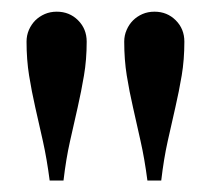

<svg xmlns="http://www.w3.org/2000/svg" viewBox="-20 -716 369 332"><path d="M65.9 -403.8Q61 -441.4 54.2 -471.9Q47.4 -502.4 41 -530.3Q34.7 -558.1 30.3 -585.4Q25.9 -612.8 25.9 -644Q25.9 -654.8 30 -664.3Q34.2 -673.8 41 -680.7Q47.9 -687.5 57.4 -691.7Q66.9 -695.8 78.1 -695.8Q100.1 -695.8 115 -680.9Q129.9 -666 129.9 -644Q129.9 -612.8 125.2 -585.4Q120.6 -558.1 114.3 -530.3Q107.9 -502.4 101.1 -471.9Q94.2 -441.4 89.8 -403.8ZM234.9 -403.8Q230 -441.4 223.1 -471.9Q216.3 -502.4 210 -530.3Q203.6 -558.1 199.2 -585.4Q194.8 -612.8 194.8 -644Q194.8 -654.8 199 -664.3Q203.1 -673.8 210 -680.7Q216.8 -687.5 226.3 -691.7Q235.8 -695.8 247.1 -695.8Q269 -695.8 283.9 -680.9Q298.8 -666 298.8 -644Q298.8 -612.8 294.2 -585.4Q289.6 -558.1 283.2 -530.3Q276.9 -502.4 270 -471.9Q263.2 -441.4 258.8 -403.8Z"/></svg>

Font: YBG Bobotsari
Style: Regular
Weight: 400
Designer: R.S. Wihananto
Foundry: R.S. Wihananto
Version: Version 2.0.1